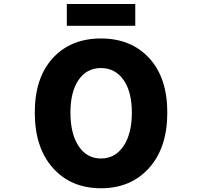

<svg xmlns="http://www.w3.org/2000/svg" viewBox="-20 -956 1040 989"><path d="M159.2 -376Q159.2 -555.7 252 -656.7Q344.7 -757.8 500 -757.8Q655.3 -757.8 748.5 -656.7Q841.8 -555.7 841.8 -376Q841.8 -195.3 748 -90.8Q654.3 13.7 500 13.7Q345.7 13.7 252.4 -90.8Q159.2 -195.3 159.2 -376ZM659.2 -376Q659.2 -483.4 616.2 -544.4Q573.2 -605.5 500 -605.5Q426.8 -605.5 384.8 -544.4Q342.8 -483.4 342.8 -376Q342.8 -267.6 384.8 -203.6Q426.8 -139.6 500 -139.6Q573.2 -139.6 616.2 -203.6Q659.2 -267.6 659.2 -376ZM324.2 -823.2V-935.5H676.8V-823.2Z"/></svg>

Font: GenEi Gothic M Heavy
Style: Regular
Weight: 800
Designer: o_tamon (Modified); [Source Han Sans]
Ryoko NISHIZUKA  (kana & ideographs); Paul D. Hunt (Latin, Greek & Cyrillic); Wenl
Version: Version 1.1a;Original Version 1.004